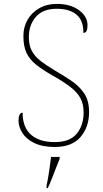

<svg xmlns="http://www.w3.org/2000/svg" viewBox="-20 -744 530 985"><path d="M261 10Q198 10 156.5 -10Q115 -30 95 -61.5Q75 -93 75 -126Q75 -144 80.5 -155Q86 -166 96 -166Q96 -91 139 -53Q182 -15 261 -15Q338 -15 373.5 -58Q409 -101 409 -168Q409 -209 393 -239.5Q377 -270 341.5 -297.5Q306 -325 249 -357Q196 -387 163 -414Q130 -441 115 -475Q100 -509 100 -559Q100 -605 121 -642Q142 -679 181 -701.5Q220 -724 272 -724Q341 -724 385 -692Q429 -660 429 -614Q429 -575 408 -575Q408 -640 372 -669.5Q336 -699 271 -699Q200 -699 164 -657.5Q128 -616 128 -554Q128 -511 143.5 -482.5Q159 -454 188 -431.5Q217 -409 259 -384Q305 -357 345.5 -330Q386 -303 411.5 -265.5Q437 -228 437 -169Q437 -93 393.5 -41.5Q350 10 261 10ZM219 208Q227 170 232.5 132Q238 94 242 61H286V71Q277 92 266.5 119.5Q256 147 245.5 174Q235 201 225 221H219Z"/></svg>

Font: Noto Serif Thin
Style: Regular
Weight: 100
Designer: Monotype Design Team
Foundry: Monotype Imaging Inc.
Version: Version 2.015